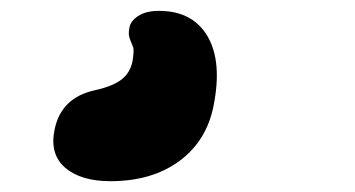

<svg xmlns="http://www.w3.org/2000/svg" viewBox="-20 -85 656 355"><path d="M184.1 250Q129.4 250 100.3 224.9Q71.3 199.7 81.1 153.8Q93.3 95.7 154.8 82Q188 74.7 204.3 62.3Q220.7 49.8 225.1 27.8Q228.5 7.3 225.8 1.2Q223.1 -4.9 220 -13.2Q216.8 -21.5 219.2 -33.2Q220.7 -45.4 235.1 -55.2Q249.5 -64.9 273.9 -64.9Q335.9 -64.9 363.5 -18.3Q391.1 28.3 375 109.9Q362.3 175.3 311.8 212.6Q261.2 250 184.1 250Z"/></svg>

Font: Shantell Sans Bouncy
Style: Italic
Weight: 800
Italic angle: -11.31°
Designer: Stephen Nixon, Anya Danilova, Shantell Martin
Foundry: Arrow Type
Version: Version 1.006;[9816181b4]